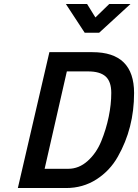

<svg xmlns="http://www.w3.org/2000/svg" viewBox="-20 -948 696 968"><path d="M313 0H70L229 -685H446Q656 -685 656 -479Q656 -302 574 -158Q534 -87 466 -43.5Q398 0 313 0ZM424 -588H317L205 -97H324Q378 -97 422 -136.5Q466 -176 490.5 -236Q515 -296 528 -359Q541 -422 541 -479.5Q541 -537 512.5 -562.5Q484 -588 424 -588ZM638 -928 480 -783H407L312 -928H419L461 -860L531 -928Z"/></svg>

Font: Titillium Web
Style: SemiBold Italic
Weight: 600
Italic angle: -13°
Version: Version 1.001;PS 57.000;hotconv 1.0.70;makeotf.lib2.5.55311